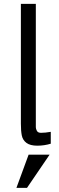

<svg xmlns="http://www.w3.org/2000/svg" viewBox="-20 -726 299 970"><path d="M168.5 10Q132.5 10 113.8 -4Q95 -18 90.2 -41.2Q85.5 -64.5 85.5 -101V-706.5H161V-83Q161 -75.5 166.2 -65.2Q171.5 -55 187 -55Q208.5 -55 236.5 -60V0Q203.5 10 168.5 10ZM116.5 223H63L124.5 55.5H230.5Z"/></svg>

Font: Acari Sans
Style: Regular
Weight: 400
Designer: Alfredo Marco Pradil and Stefan Peev (font) & Cristiano Sobral (main changes)
Foundry: Alfredo Marco Pradil and Stefan Peev (font) & Cristiano Sobral (main changes)
Version: Version 1.063; ttfautohint (v1.8.3)